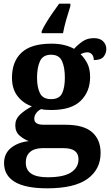

<svg xmlns="http://www.w3.org/2000/svg" viewBox="-20 -786 600 1042"><path d="M236 236Q118 236 60 201Q2 166 2 99Q2 47 40 16.5Q78 -14 136 -20Q110 -30 86.5 -50Q63 -70 63 -106Q63 -139 87 -162.5Q111 -186 153 -209Q106 -225 75.5 -264Q45 -303 45 -364Q45 -452 97 -500.5Q149 -549 259 -549Q298 -549 328.5 -541.5Q359 -534 382 -521Q402 -543 427.5 -561Q453 -579 490 -579Q523 -579 540 -561.5Q557 -544 557 -520Q557 -496 542 -478Q527 -460 489 -460Q489 -480 479 -491Q469 -502 455 -502Q443 -502 434 -499Q425 -496 417 -492Q439 -471 454 -441.5Q469 -412 469 -368Q469 -289 418 -239Q367 -189 259 -189Q248 -189 230 -190Q212 -191 204 -194Q189 -188 177.5 -173.5Q166 -159 166 -141Q166 -109 217 -109H334Q434 -109 480 -68.5Q526 -28 526 44Q526 133 455 184.5Q384 236 236 236ZM257 -248Q302 -248 317 -279.5Q332 -311 332 -365Q332 -420 316.5 -454.5Q301 -489 257 -489Q213 -489 197 -454Q181 -419 181 -364Q181 -312 197 -280Q213 -248 257 -248ZM238 176Q326 176 366 149.5Q406 123 406 78Q406 18 325 18H209Q189 18 168.5 24.5Q148 31 134 48.5Q120 66 120 97Q120 176 238 176ZM206 -616Q215 -637 231.5 -664Q248 -691 266.5 -717.5Q285 -744 301 -766H362V-753Q352 -723 340 -681Q328 -639 322 -606H206Z"/></svg>

Font: Noto Serif Gurmukhi
Style: Bold
Weight: 700
Designer: Vaibhav Singh and the Monotype Design Team
Foundry: Monotype Imaging Inc.
Version: Version 2.004; ttfautohint (v1.8.4.7-5d5b)